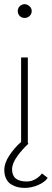

<svg xmlns="http://www.w3.org/2000/svg" viewBox="-26 -684 248 914"><path d="M91 -598.5Q77.5 -598.5 68 -608Q58.5 -617.5 58.5 -631Q58.5 -645 68.2 -654.5Q78 -664 91 -664Q104.5 -664 114.8 -654.2Q125 -644.5 125 -631Q125 -617.5 115 -608Q105 -598.5 91 -598.5ZM91.5 210.5Q74 210.5 58.2 206.8Q42.5 203 27.5 194Q12.5 185 3.5 167.2Q-5.5 149.5 -5.5 125Q-5.5 92.5 18 56.8Q41.5 21 74.5 -8.5V-410.5H106.5V-3L109.5 0Q79.5 27 55.5 60.8Q31.5 94.5 31.5 122.5Q31.5 180 101 180Q123.5 180 143.2 168.5Q163 157 173.5 141.5L201 162.5Q189 182 157 196.2Q125 210.5 91.5 210.5Z"/></svg>

Font: League Spartan ExtraLight
Style: Regular
Weight: 200
Foundry: The League of Moveable Type
Version: Version 2.002